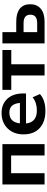

<svg xmlns="http://www.w3.org/2000/svg" viewBox="907 -1497 601 2455"><g transform="rotate(-90 1207.5 -269.5)"><path d="M76.2 0V-539.1H591.8V0H447.3V-427.7H220.7V0Z M1017.6 10.7Q876 10.7 796.4 -63.5Q716.8 -137.7 716.8 -269.5Q716.8 -394.5 792.5 -472.2Q868.2 -549.8 990.2 -549.8Q1105.5 -549.8 1172.9 -475.1Q1240.2 -400.4 1240.2 -273.4V-237.3H856.4Q871.1 -98.6 1022.5 -98.6Q1125 -98.6 1190.4 -153.3L1232.4 -59.6Q1154.3 10.7 1017.6 10.7ZM857.4 -315.4H1119.1Q1112.3 -384.8 1082 -417.5Q1051.8 -450.2 994.1 -450.2Q873 -450.2 857.4 -315.4Z M1469.7 0V-425.8H1286.1V-539.1H1795.9V-425.8H1613.3V0Z M1879.9 0V-539.1H2024.4V-362.3H2158.2Q2267.6 -362.3 2324.2 -316.4Q2380.9 -270.5 2380.9 -183.6Q2380.9 -96.7 2322.3 -48.3Q2263.7 0 2158.2 0ZM2024.4 -94.7H2139.6Q2247.1 -94.7 2247.1 -181.6Q2247.1 -268.6 2139.6 -268.6H2024.4Z"/></g></svg>

Font: Min Sans Bold
Style: Regular
Weight: 700
Designer: Jinseong-Kim, NotoSansCJK, Nunito
Foundry: Jinseong-Kim
Version: Version 1.400;Glyphs 3.1.2 (3151)